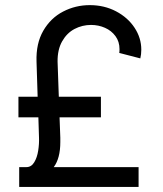

<svg xmlns="http://www.w3.org/2000/svg" viewBox="-20 -737 641 757"><path d="M55.7 0V-78.1H84Q103.5 -78.1 115 -97.2Q126.5 -116.2 130.6 -143.1Q134.8 -169.9 133.8 -194.3L131.3 -274.4H52.7V-355.5H128.4L124 -494.1Q121.6 -565.4 150.6 -615.7Q179.7 -666 228.8 -691.4Q277.8 -716.8 334 -716.8Q391.1 -716.8 437.5 -692.4Q483.9 -668 510.5 -627.7Q537.1 -587.4 537.1 -541Q537.1 -522.5 533.2 -506.8L450.2 -528.3Q451.2 -533.2 451.2 -543Q451.2 -572.8 435.3 -594.5Q419.4 -616.2 393.8 -627.4Q368.2 -638.7 338.9 -638.7Q304.2 -638.7 273.9 -622.8Q243.7 -606.9 225.1 -574.2Q206.5 -541.5 207 -494.1L211.9 -355.5H377.9V-274.4H214.8L217.8 -194.3V-176.8Q217.8 -112.8 191.9 -78.1H526.4V0Z"/></svg>

Font: WEMIX Pretendard
Style: Regular
Weight: 400
Designer: Base glyphs from Inter by Rasmus Andersson; Hangeul glyphs from Noto Sans CJK(Source Han Sans) by Jang Soo-young and Kan
Foundry: Kil Hyung-jin
Version: Version 1.000